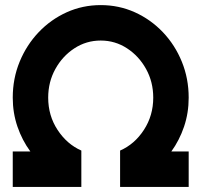

<svg xmlns="http://www.w3.org/2000/svg" viewBox="-20 -733 790 753"><path d="M30 0V-139H99Q67 -182.5 48.5 -236.2Q30 -290 30 -350Q30 -425 57 -490.8Q84 -556.5 131.5 -606.5Q179 -656.5 241.5 -684.8Q304 -713 375 -713Q446.5 -713 509 -684.8Q571.5 -656.5 619 -606.5Q666.5 -556.5 693.2 -490.8Q720 -425 720 -350Q720 -290 701.8 -236.2Q683.5 -182.5 652 -139H720V0H451V-142.5Q508 -167.5 544.5 -223.8Q581 -280 581 -350Q581 -411.5 553 -462.2Q525 -513 478.2 -543.5Q431.5 -574 375 -574Q318.5 -574 271.8 -543.5Q225 -513 197 -462.2Q169 -411.5 169 -350Q169 -279.5 205.8 -223.5Q242.5 -167.5 299 -142.5V0Z"/></svg>

Font: Urbanist ExtraBold
Style: Regular
Weight: 800
Designer: Corey Hu
Foundry: Corey Hu
Version: Version 1.330; ttfautohint (v1.8.4.7-5d5b)